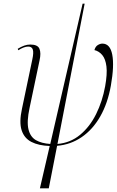

<svg xmlns="http://www.w3.org/2000/svg" viewBox="-20 -780 632 1039"><path d="M196 239 249 10Q189 8 150 -12Q111 -32 97 -75.5Q83 -119 99 -192L155 -459Q163 -496 157.5 -512Q152 -528 133 -528Q110 -528 79 -508L76 -516Q94 -527 110.5 -533Q127 -539 144 -539Q184 -539 193.5 -516Q203 -493 194 -453L140 -196Q124 -122 134 -80.5Q144 -39 174.5 -21.5Q205 -4 252 -1L427 -760H438L291 -1Q361 -7 413.5 -50.5Q466 -94 500 -162.5Q534 -231 549 -313Q561 -380 556 -420.5Q551 -461 533.5 -482Q516 -503 491 -509Q496 -528 509 -536Q522 -544 534 -544Q576 -544 587.5 -484Q599 -424 580 -317Q563 -221 522.5 -150Q482 -79 422 -38Q362 3 289 9L244 239Z"/></svg>

Font: Noto Serif Display Condensed ExtraLight
Style: Italic
Weight: 200
Width: 3
Italic angle: -12°
Designer: Monotype Design Team
Foundry: Monotype Imaging Inc.
Version: Version 2.009